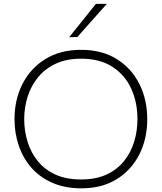

<svg xmlns="http://www.w3.org/2000/svg" viewBox="-20 -990 858 1019"><path d="M412.5 9.5Q325 9.5 258.5 -19.5Q192 -48.5 147.2 -99.2Q102.5 -150 79.8 -216.5Q57 -283 57 -357.5Q57 -461.5 99.5 -544.8Q142 -628 221.2 -676.8Q300.5 -725.5 410.5 -725.5Q522 -725.5 600.5 -676Q679 -626.5 720.2 -543.2Q761.5 -460 761.5 -358Q761.5 -252.5 719 -169.5Q676.5 -86.5 598.5 -38.5Q520.5 9.5 412.5 9.5ZM410.5 -37.5Q489 -37.5 545.5 -63.8Q602 -90 638.5 -135.5Q675 -181 692.2 -238.2Q709.5 -295.5 709.5 -358Q709.5 -447 676.2 -519.8Q643 -592.5 576.5 -635.5Q510 -678.5 410.5 -678.5Q333.5 -678.5 276.8 -652.2Q220 -626 182.8 -581Q145.5 -536 127 -478.2Q108.5 -420.5 108.5 -358Q108.5 -294.5 126.5 -236.8Q144.5 -179 181.2 -134Q218 -89 275 -63.2Q332 -37.5 410.5 -37.5ZM347 -792.5Q383 -837 418.5 -881.2Q454 -925.5 489 -969.5H547Q507.5 -925 468.5 -881.5Q429.5 -837.5 390.5 -793.5Z"/></svg>

Font: Heraclito ExtraLight
Style: Regular
Weight: 200
Designer: Kostas Bartsokas (font) & Cristiano Sobral (main changes)
Foundry: Kostas Bartsokas (font) & Cristiano Sobral (main changes)
Version: Version 1.00;July 8, 2020;FontCreator 13.0.0.2655 64-bit